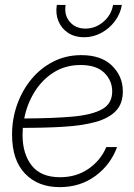

<svg xmlns="http://www.w3.org/2000/svg" viewBox="-20 -748 542 777"><path d="M221.2 9.3Q133.8 9.3 81.3 -45.4Q28.8 -100.1 28.8 -203.1Q28.8 -267.6 49.6 -325.4Q70.3 -383.3 107.7 -428.2Q145 -473.1 196.3 -499Q247.6 -524.9 309.1 -524.9Q389.6 -524.9 433.3 -482.2Q477.1 -439.5 477.1 -377.9Q477.1 -328.1 448.5 -298.6Q419.9 -269 366.5 -254.4Q313 -239.7 238.5 -235.1Q164.1 -230.5 72.3 -230.5Q71.3 -215.8 71.3 -201.2Q71.3 -125.5 108.4 -78.1Q145.5 -30.8 223.1 -30.8Q288.6 -30.8 337.9 -64.7Q387.2 -98.6 410.2 -152.8H453.6Q428.2 -82 366.7 -36.4Q305.2 9.3 221.2 9.3ZM78.1 -268.6Q194.3 -269 273.7 -276.1Q353 -283.2 393.6 -306.2Q434.1 -329.1 434.1 -377.9Q434.1 -421.9 402.1 -453.4Q370.1 -484.9 306.2 -484.9Q244.6 -484.9 197.5 -455.1Q150.4 -425.3 119.9 -376.2Q89.4 -327.1 78.1 -268.6ZM319.8 -597.2Q283.2 -597.2 256.1 -614.7Q229 -632.3 216.6 -662.1Q204.1 -691.9 210 -728H245.6Q238.8 -687.5 262.2 -659.9Q285.6 -632.3 325.7 -632.3Q366.2 -632.3 398.4 -659.9Q430.7 -687.5 437.5 -728H473.1Q467.3 -691.9 444.8 -662.1Q422.4 -632.3 389.6 -614.7Q356.9 -597.2 319.8 -597.2Z"/></svg>

Font: Inter Display ExtraLight
Style: Italic
Weight: 200
Italic angle: -9.39999°
Designer: Rasmus Andersson
Foundry: rsms
Version: Version 4.000;git-a52131595